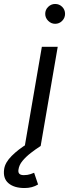

<svg xmlns="http://www.w3.org/2000/svg" viewBox="-92 -736 348 968"><path d="M33 0 119 -500H199L113 0ZM186 -616Q166 -616 151 -631Q136 -646 136 -666Q136 -687 151 -701.5Q166 -716 186 -716Q207 -716 221.5 -701.5Q236 -687 236 -666Q236 -646 221.5 -631Q207 -616 186 -616ZM32 212Q-21 212 -49.5 187.5Q-78 163 -71 116Q-66 83 -33 50Q0 17 46 -11L113 0Q88 16 63.5 35Q39 54 21.5 75Q4 96 1 120Q-3 147 28 147Q47 147 61.5 142Q76 137 80 135L100 194Q71 212 32 212Z"/></svg>

Font: Figtree
Style: Italic
Weight: 400
Italic angle: -9.5°
Foundry: Erik Kennedy
Version: Version 2.001; ttfautohint (v1.8.4.7-5d5b);gftools[0.9.27]